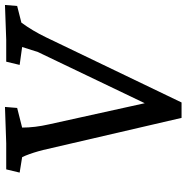

<svg xmlns="http://www.w3.org/2000/svg" viewBox="-9 -741 750 772"><g transform="rotate(-90 366.0 -355.0)"><path d="M278 0 149 -556Q139 -596 126 -628L120 -641L58 -651L71 -705H176L322 -710L318 -661L239 -641Q239 -590 252 -533L337 -148L543 -578L563 -641L491 -651L504 -705H592L732 -710L728 -661L661 -644Q628 -599 602 -545L340 0Z"/></g></svg>

Font: Andada
Style: Italic
Weight: 400
Italic angle: -8.29999°
Designer: Carolina Giovagnoli
Foundry: Carolina Giovagnoli
Version: Version 1.003